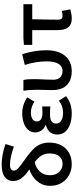

<svg xmlns="http://www.w3.org/2000/svg" viewBox="678 -1528 865 2260"><g transform="rotate(-90 1110.0 -398.5)"><path d="M306 14Q239 14 181 -16.5Q123 -47 87.5 -104Q52 -161 52 -240Q52 -309 83.5 -360.5Q115 -412 166.5 -446Q218 -480 278 -496L338 -424Q264 -408 220.5 -362Q177 -316 177 -242Q177 -196 195.5 -162.5Q214 -129 244 -111.5Q274 -94 309 -94Q349 -94 376.5 -112Q404 -130 418.5 -165Q433 -200 433 -250Q433 -298 413 -334Q393 -370 359.5 -399Q326 -428 286 -455Q244 -484 203 -516Q162 -548 135 -588.5Q108 -629 108 -680Q108 -734 155 -772.5Q202 -811 302 -811Q358 -811 419.5 -799.5Q481 -788 544 -766L514 -667Q450 -690 396.5 -701.5Q343 -713 301 -713Q264 -713 247.5 -700Q231 -687 231 -670Q231 -645 253.5 -622Q276 -599 312.5 -573Q349 -547 392 -516Q441 -480 479.5 -443Q518 -406 539.5 -359.5Q561 -313 561 -250Q561 -172 530.5 -112.5Q500 -53 443 -19.5Q386 14 306 14Z M904 14Q834 14 777.5 -5.5Q721 -25 688.5 -63Q656 -101 656 -156Q656 -194 670.5 -221Q685 -248 710 -265Q735 -282 767 -290V-295Q725 -310 703 -344Q681 -378 681 -414Q681 -467 712.5 -501Q744 -535 795.5 -552Q847 -569 907 -569Q957 -569 1005 -553.5Q1053 -538 1093 -510L1043 -425Q1013 -445 980.5 -456Q948 -467 913 -467Q869 -467 839.5 -449Q810 -431 810 -397Q810 -366 835 -348.5Q860 -331 911 -331Q928 -331 947 -332Q966 -333 986 -334V-238Q961 -240 938.5 -241Q916 -242 894 -242Q839 -242 812 -224Q785 -206 785 -168Q785 -131 820 -109.5Q855 -88 917 -88Q949 -88 984 -99Q1019 -110 1054 -138L1108 -53Q1056 -14 1007.5 0Q959 14 904 14Z M1402 14Q1327 14 1277 -14Q1227 -42 1203 -93Q1179 -144 1179 -215Q1179 -260 1181 -304.5Q1183 -349 1183 -393Q1183 -427 1180.5 -468.5Q1178 -510 1171 -555H1298Q1305 -526 1306.5 -492.5Q1308 -459 1308 -421Q1308 -395 1306.5 -358Q1305 -321 1303 -281Q1301 -241 1301 -205Q1301 -167 1315 -142Q1329 -117 1352.5 -105.5Q1376 -94 1402 -94Q1437 -94 1462.5 -113.5Q1488 -133 1502.5 -174.5Q1517 -216 1517 -279Q1517 -337 1508 -400.5Q1499 -464 1475 -539L1602 -569Q1624 -499 1636 -427.5Q1648 -356 1648 -284Q1648 -190 1618.5 -123.5Q1589 -57 1534 -21.5Q1479 14 1402 14Z M2020 14Q1970 14 1940.5 -6.5Q1911 -27 1898 -64Q1885 -101 1885 -152V-451H1711V-549L1791 -555H2190V-451H2013Q2011 -369 2009.5 -290Q2008 -211 2008 -146Q2008 -117 2019.5 -105.5Q2031 -94 2052 -94Q2067 -94 2081 -96Q2095 -98 2111 -102L2129 -3Q2107 3 2079.5 8.5Q2052 14 2020 14Z"/></g></svg>

Font: Noto Sans HK SemiBold
Style: Regular
Weight: 600
Version: Version 2.004-H2;hotconv 1.0.118;makeotfexe 2.5.65603